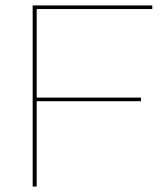

<svg xmlns="http://www.w3.org/2000/svg" viewBox="-20 -680 605 700"><path d="M99.1 0V-660.2H535.2V-647H113.8V-324.2H494.1V-311H113.8V0Z"/></svg>

Font: Human Sans Thin
Style: Regular
Weight: 100
Designer: Tim Radville
Foundry: Continuum
Version: Version 1.000;FEAKit 1.0